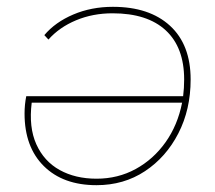

<svg xmlns="http://www.w3.org/2000/svg" viewBox="-20 -540 629 563"><path d="M263 3Q165 3 108.5 -53Q52 -109 52 -207Q52 -233 57 -258H517Q520 -282 520 -307Q520 -401 466 -451Q412 -501 310 -501Q252 -501 203 -480.5Q154 -460 122 -424L110 -437Q142 -475 195 -497.5Q248 -520 311 -520Q418 -520 478.5 -464.5Q539 -409 539 -307Q539 -219 503 -149Q467 -79 405 -38Q343 3 263 3ZM514 -239H73Q64 -167 86.5 -117Q109 -67 155 -41.5Q201 -16 263 -16Q326 -16 378 -44.5Q430 -73 465.5 -123Q501 -173 514 -239Z"/></svg>

Font: Montserrat Thin
Style: Italic
Weight: 100
Italic angle: -11.3°
Designer: Julieta Ulanovsky
Foundry: Julieta Ulanovsky
Version: Version 9.000; ttfautohint (v1.8.4.7-5d5b)